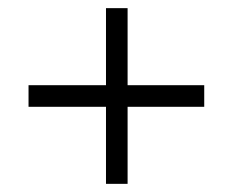

<svg xmlns="http://www.w3.org/2000/svg" viewBox="-20 -596 571 471"><path d="M50 -334H240V-145H293V-334H481V-387H293V-576H240V-387H50Z"/></svg>

Font: Aspekta 250
Style: Regular
Weight: 250
Designer: Ivo Dolenc
Version: Version 2.000